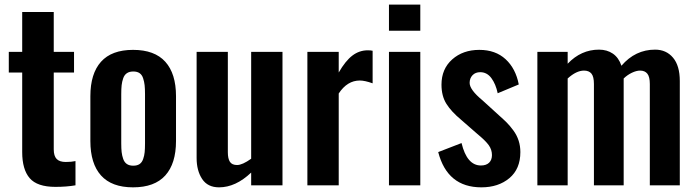

<svg xmlns="http://www.w3.org/2000/svg" viewBox="-20 -803 3015 832"><path d="M220.2 6.8Q141.1 6.8 108.6 -31Q76.2 -68.8 76.2 -144V-488.8H18.1V-578.1H76.2V-751H212.9V-578.1H300.8V-488.8H212.9V-155.8Q212.9 -127 225.6 -114Q238.3 -101.1 265.1 -101.1Q289.6 -101.1 307.1 -105V0Q268.6 6.8 220.2 6.8Z M556.6 8.8Q463.9 8.8 417.7 -42.7Q371.6 -94.2 371.6 -191.9V-386.2Q371.6 -483.9 417.7 -535.4Q463.9 -586.9 556.6 -586.9Q649.9 -586.9 696.3 -535.4Q742.7 -483.9 742.7 -386.2V-191.9Q742.7 -94.2 696.3 -42.7Q649.9 8.8 556.6 8.8ZM557.6 -85Q574.2 -85 584.7 -92Q595.2 -99.1 600.3 -113.8Q605.5 -128.4 606.9 -143.6Q608.4 -158.7 608.4 -182.1V-395Q608.4 -418.5 606.7 -433.8Q605 -449.2 600.1 -464.1Q595.2 -479 584.7 -486.1Q574.2 -493.2 557.6 -493.2Q540.5 -493.2 529.8 -485.8Q519 -478.5 513.9 -463.9Q508.8 -449.2 507.1 -433.8Q505.4 -418.5 505.4 -395V-182.1Q505.4 -159.2 507.1 -144Q508.8 -128.9 513.9 -114.3Q519 -99.6 529.8 -92.3Q540.5 -85 557.6 -85Z M929.2 8.8Q879.9 8.8 856 -27.3Q832 -63.5 832 -118.2V-578.1H967.3V-143.1Q967.3 -115.7 976.3 -101.8Q985.4 -87.9 1007.3 -87.9Q1030.3 -87.9 1068.4 -115.2V-578.1H1204.1V0H1068.4V-55.2Q1001 8.8 929.2 8.8Z M1312 0V-578.1H1447.8V-488.8Q1477.1 -539.6 1507.1 -562.3Q1537.1 -585 1573.7 -585Q1586.9 -585 1594.7 -583V-441.9Q1561 -454.1 1539.1 -454.1Q1484.9 -454.1 1447.8 -397.9V0Z M1665.5 -669.9V-783.2H1801.3V-669.9ZM1665.5 0V-578.1H1801.3V0Z M2065.9 8.8Q1918.5 8.8 1878.9 -144L1980 -183.1Q2003.4 -85.9 2064 -85.9Q2086.9 -85.9 2099.4 -97.9Q2111.8 -109.9 2111.8 -130.9Q2111.8 -154.3 2098.1 -173.6Q2084.5 -192.9 2047.9 -223.1L1979 -283.2Q1935.5 -319.3 1914.3 -353.3Q1893.1 -387.2 1893.1 -436Q1893.1 -504.4 1939.7 -545.7Q1986.3 -586.9 2057.1 -586.9Q2127 -586.9 2170.9 -546.4Q2214.8 -505.9 2228 -437L2136.7 -398.9Q2128.4 -438.5 2109.4 -464.4Q2090.3 -490.2 2061 -490.2Q2040 -490.2 2027.6 -477.1Q2015.1 -463.9 2015.1 -443.8Q2015.1 -414.1 2070.8 -368.2L2141.1 -304.2Q2162.1 -285.6 2175.8 -272Q2189.5 -258.3 2204.6 -237.8Q2219.7 -217.3 2227.3 -193.8Q2234.9 -170.4 2234.9 -144Q2234.9 -70.8 2187.3 -31Q2139.6 8.8 2065.9 8.8Z M2308.6 0V-578.1H2439.9V-526.9Q2498 -587.9 2575.7 -587.9Q2610.4 -587.9 2635.7 -570.6Q2661.1 -553.2 2672.9 -518.1Q2732.9 -587.9 2818.8 -587.9Q2867.2 -587.9 2896.5 -553Q2925.8 -518.1 2925.8 -452.1V0H2795.9V-439Q2795.9 -470.2 2785.2 -483.6Q2774.4 -497.1 2753.9 -497.1Q2737.8 -497.1 2718.3 -487.8Q2698.7 -478.5 2682.6 -462.9V0H2553.7V-439Q2553.7 -470.7 2543 -483.9Q2532.2 -497.1 2510.7 -497.1Q2477.5 -497.1 2439.9 -462.9V0Z"/></svg>

Font: Oswald Medium
Style: Regular
Weight: 500
Designer: Vernon Adams
Foundry: Vernon Adams
Version: Version 4.103